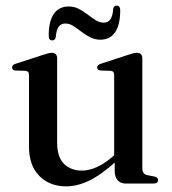

<svg xmlns="http://www.w3.org/2000/svg" viewBox="-20 -652 611 682"><path d="M387.5 -44.5V-86.5L385.5 -89V-384Q385.5 -392.5 382.5 -396.2Q379.5 -400 372.5 -400.5L337 -401.5Q330.5 -402.5 327.8 -405.2Q325 -408 325 -412.5Q325 -417 328.2 -420.2Q331.5 -423.5 339.5 -426L434.5 -457Q446.5 -461 453.5 -462.8Q460.5 -464.5 466.5 -464.5Q476 -464.5 480.8 -459.2Q485.5 -454 485.5 -445.5V-55Q485.5 -44 489.8 -38Q494 -32 502.5 -30L528 -25Q535 -23.5 538.2 -20.2Q541.5 -17 541.5 -12Q541.5 -6.5 537.5 -3.2Q533.5 0 525 0H426.5Q408.5 0 398 -11.8Q387.5 -23.5 387.5 -44.5ZM83 -131V-384Q83 -392.5 80 -396.2Q77 -400 70 -400.5L34.5 -401.5Q28.5 -402.5 25.8 -405.2Q23 -408 23 -412.5Q23 -417 26 -420.2Q29 -423.5 37 -426L132.5 -457Q144.5 -461 151.8 -462.8Q159 -464.5 164 -464.5Q173.5 -464.5 178.2 -459.2Q183 -454 183 -445.5V-145Q183 -94.5 207.2 -70.2Q231.5 -46 271 -46Q295.5 -46 323 -58Q350.5 -70 381 -96.5L401 -113.5L415.5 -99L395 -81Q339 -30.5 296.5 -10.2Q254 10 215 10Q156.5 10 119.8 -27Q83 -64 83 -131ZM336.5 -511Q316.5 -511 299.8 -519.8Q283 -528.5 268.5 -539.8Q254 -551 240.2 -559.8Q226.5 -568.5 212 -568.5Q196 -568.5 188 -556.5Q180 -544.5 178 -520.5Q176 -508.5 165.5 -508.5Q153 -508.5 153 -525Q153 -577 171.5 -603Q190 -629 223.5 -629Q244 -629 260.5 -620.2Q277 -611.5 291.5 -600.2Q306 -589 320 -580.2Q334 -571.5 348.5 -571.5Q364.5 -571.5 372.5 -583.8Q380.5 -596 382 -620Q384 -632 394.5 -632Q407 -632 407 -615.5Q407 -563.5 388.8 -537.2Q370.5 -511 336.5 -511Z"/></svg>

Font: Fraunces 60pt
Style: Regular
Weight: 400
Version: Version 1.000;[b76b70a41]